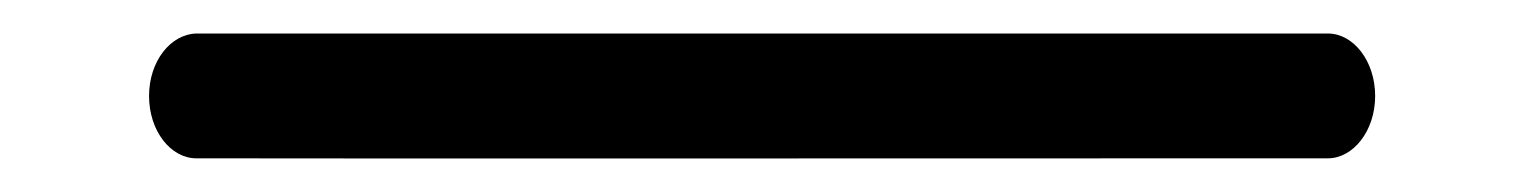

<svg xmlns="http://www.w3.org/2000/svg" viewBox="-20 39 905 114"><path d="M96.5 58.9C81.5 59.3 68.5 75.1 68.5 96C68.5 116.9 81.5 133 96.5 133C96.7 133.2 768.5 133 768.5 133C783.3 133 796.5 116.9 796.5 96C796.5 75.1 783.5 58.9 768.5 58.9Z"/></svg>

Font: Hi.
Style: Regular
Weight: 400
Designer: Mew Too, Robert Jablonski
Foundry: Cannot Into Space Fonts
Version: Version 1.996